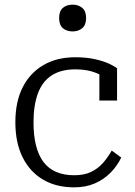

<svg xmlns="http://www.w3.org/2000/svg" viewBox="-20 -793 578 825"><path d="M299 -40Q343 -40 373 -55Q403 -70 424 -94.5Q445 -119 460 -146L501 -116Q483 -79 454 -50Q425 -21 386.5 -4.5Q348 12 298 12Q221 12 164.5 -21.5Q108 -55 77 -117.5Q46 -180 46 -268Q46 -355 77 -417Q108 -479 166 -513Q224 -547 303 -547Q352 -547 389 -538.5Q426 -530 449.5 -519Q473 -508 483 -499V-361H407V-485Q417 -484 425 -480Q433 -476 438 -470.5Q443 -465 445 -458.5Q447 -452 445 -446Q426 -467 389.5 -481Q353 -495 304 -495Q242 -495 202 -469Q162 -443 143 -392Q124 -341 124 -267Q124 -210 135 -167Q146 -124 167.5 -96Q189 -68 222 -54Q255 -40 299 -40ZM292 -658Q266 -658 250 -672Q234 -686 234 -716Q234 -745 250 -759Q266 -773 292 -773Q317 -773 333.5 -759Q350 -745 350 -716Q350 -686 333.5 -672Q317 -658 292 -658Z"/></svg>

Font: Roboto Serif SemiCondensed Light
Style: Regular
Weight: 300
Width: 4
Designer: Greg Gazdowicz
Foundry: Commercial Type
Version: Version 1.007